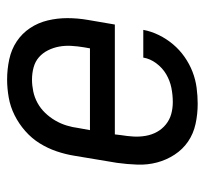

<svg xmlns="http://www.w3.org/2000/svg" viewBox="-38 -530 576 540"><g transform="rotate(90 250.0 -260.0)"><path d="M204 8Q175 8 147 2Q119 -4 96.5 -19Q74 -34 59 -56.5Q44 -79 37.5 -106Q31 -133 31 -161.5Q31 -190 36 -219L49 -295H358L360 -312Q363 -330 364 -347.5Q365 -365 362 -382Q359 -399 351 -413.5Q343 -428 330 -438.5Q317 -449 301 -453.5Q285 -458 267 -458Q247 -458 227 -454Q207 -450 189 -439.5Q171 -429 158 -411.5Q145 -394 142 -375H64Q68 -397 78.5 -418.5Q89 -440 104.5 -458.5Q120 -477 140 -491Q160 -505 182 -513.5Q204 -522 227 -525Q250 -528 272 -528Q301 -528 328.5 -522Q356 -516 378 -501Q400 -486 415 -463Q430 -440 437 -413.5Q444 -387 443 -358.5Q442 -330 438 -301L418 -181Q414 -156 405.5 -131Q397 -106 383 -83.5Q369 -61 348.5 -43Q328 -25 304 -13Q280 -1 254 3.5Q228 8 204 8ZM204 -62Q220 -62 237 -65.5Q254 -69 269.5 -77.5Q285 -86 297.5 -99Q310 -112 319 -127.5Q328 -143 333 -159.5Q338 -176 340 -192L346 -225H116L113 -208Q110 -190 109 -172.5Q108 -155 111 -138.5Q114 -122 121.5 -107Q129 -92 141 -81.5Q153 -71 169.5 -66.5Q186 -62 204 -62Z"/></g></svg>

Font: Iosevka Oblique
Style: Regular
Weight: 400
Italic angle: -9°
Monospace: yes
Designer: Belleve Invis
Foundry: Belleve Invis
Version: Version 32.5.0; ttfautohint (v1.8.4)